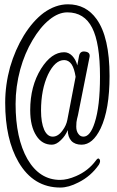

<svg xmlns="http://www.w3.org/2000/svg" viewBox="-20 -801 540 884"><path d="M335.9 -500Q329.1 -526.4 312.5 -543.9Q295.9 -560.5 275.4 -560.5Q216.8 -560.5 168.9 -484.4Q119.1 -404.3 119.1 -293.9Q119.1 -218.8 147.5 -175.8Q173.8 -134.8 218.8 -134.8Q239.3 -134.8 260.7 -156.2Q281.2 -175.8 292 -202.1Q292 -170.9 308.6 -152.3Q325.2 -134.8 355.5 -134.8Q407.2 -134.8 443.4 -210Q484.4 -296.9 484.4 -451.2Q484.4 -629.9 424.8 -712.9Q376 -781.2 293 -781.2Q236.3 -781.2 181.6 -742.2Q130.9 -704.1 89.8 -637.7Q49.8 -572.3 26.4 -492.2Q3.9 -410.2 3.9 -328.1Q3.9 -160.2 65.4 -54.7Q133.8 62.5 257.8 62.5Q295.9 62.5 340.8 39.1Q398.4 10.7 435.5 -43Q444.3 -58.6 438.5 -67.4Q431.6 -77.1 421.9 -62.5Q386.7 -14.6 330.1 9.8Q290 27.3 256.8 27.3Q162.1 27.3 106.4 -68.4Q51.8 -164.1 51.8 -322.3Q51.8 -402.3 73.2 -481.4Q93.8 -555.7 129.9 -616.2Q165 -675.8 207 -710Q249 -744.1 290 -744.1Q368.2 -744.1 404.3 -672.9Q440.4 -602.5 440.4 -448.2Q440.4 -310.5 416 -236.3Q395.5 -171.9 364.3 -171.9Q349.6 -171.9 340.8 -184.6Q331.1 -197.3 331.1 -217.8Q331.1 -225.6 332 -238.3Q334 -252.9 338.9 -270.5L392.6 -540Q395.5 -560.5 372.1 -563.5Q348.6 -567.4 343.8 -543ZM290 -249Q285.2 -223.6 268.6 -201.2Q248 -171.9 222.7 -171.9Q198.2 -171.9 183.6 -203.1Q168.9 -236.3 168.9 -292Q168.9 -388.7 201.2 -458Q233.4 -524.4 275.4 -524.4Q295.9 -524.4 309.6 -504.9Q322.3 -485.4 328.1 -447.3Z"/></svg>

Font: GulimChe
Style: Regular
Weight: 400
Monospace: yes
Version: Version 2.21